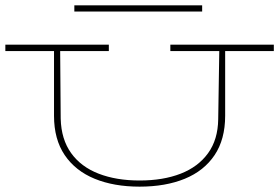

<svg xmlns="http://www.w3.org/2000/svg" viewBox="-20 -687 1044 718"><path d="M258 -667H736V-644H258ZM387 -496H205L207 -243Q209 -166 246 -114.5Q283 -63 349 -37.5Q415 -12 502 -12Q590 -12 655.5 -37.5Q721 -63 758 -114Q795 -165 796 -241L800 -496H617V-520H1004V-496H822V-254Q822 -166 782.5 -107Q743 -48 671 -18.5Q599 11 502 11Q406 11 334 -18.5Q262 -48 222 -107Q182 -166 182 -254V-496H0V-520H387Z"/></svg>

Font: BhuTuka Expanded One
Style: Regular
Weight: 400
Designer: Erin McLaughlin
Version: Version 1.000; ttfautohint (v1.8.3)